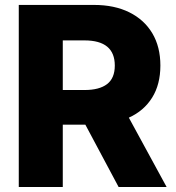

<svg xmlns="http://www.w3.org/2000/svg" viewBox="-20 -747 702 767"><path d="M55 0V-727.3H355.5Q437.1 -727.3 496.6 -697.8Q556.1 -668.3 588.4 -614.2Q620.7 -560 620.7 -485.1Q620.7 -409.8 587.7 -356.9Q554.7 -304 494.7 -277L645.6 0H453.8L321 -248.9H230.8V0ZM230.8 -387.4H317.5Q376.8 -387.4 407.7 -411Q438.6 -434.7 438.6 -485.1Q438.6 -585.6 317.5 -585.6H230.8Z"/></svg>

Font: Inter UI Extra Bold
Style: Regular
Weight: 800
Designer: Rasmus Andersson
Foundry: rsms
Version: 3.2;8d6f07862